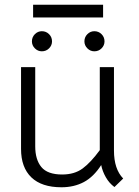

<svg xmlns="http://www.w3.org/2000/svg" viewBox="-20 -784 588 812"><path d="M69 -154V-500H129V-165Q129 -109 155 -77.5Q181 -46 243 -46Q295 -46 329.5 -71.5Q364 -97 402 -149V-500H462V-147Q462 -69 501 -29L464 7Q442 -9 427.5 -34.5Q413 -60 408 -86Q376 -36 334.5 -14Q293 8 240 8Q156 8 112.5 -34Q69 -76 69 -154ZM115 -609Q115 -627 127.5 -639.5Q140 -652 157 -652Q175 -652 187.5 -639.5Q200 -627 200 -609Q200 -592 187.5 -579.5Q175 -567 157 -567Q140 -567 127.5 -579.5Q115 -592 115 -609ZM337 -609Q337 -627 349.5 -639.5Q362 -652 379 -652Q397 -652 409.5 -639.5Q422 -627 422 -609Q422 -592 409.5 -579.5Q397 -567 379 -567Q362 -567 349.5 -579.5Q337 -592 337 -609ZM120 -764H416V-710H120Z"/></svg>

Font: Bellota Text
Style: Regular
Weight: 400
Designer: Kemie Guaida
Foundry: Kemie Guaida
Version: Version 4.001